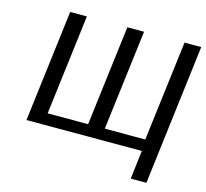

<svg xmlns="http://www.w3.org/2000/svg" viewBox="-114 -780 1157 1077"><g transform="rotate(15 464.5 -241.5)"><path d="M754 0 734 166H825L925 -649H828L756 -67H521L593 -649H496L424 -67H189L261 -649H164L84 0Z"/></g></svg>

Font: Gamestation Text
Style: Italic
Weight: 400
Designer: Jonas Hecksher
Foundry: Jonas Hecksher, Playtypeª, e-types AS
Version: Version 1.003